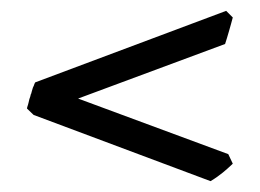

<svg xmlns="http://www.w3.org/2000/svg" viewBox="-20 -459 479 354"><path d="M409.2 -157.2Q403.8 -152.3 399.7 -148.4Q395.5 -144.5 390.9 -140.9Q386.2 -137.2 380.9 -133.3Q375.5 -129.4 368.2 -125L42 -247.1L29.8 -258.8Q29.8 -259.8 30 -260.3Q30.3 -260.7 30.3 -261.7L31.7 -266.1Q31.7 -267.1 32.7 -270Q33.7 -273.9 34.2 -276.4Q34.7 -277.3 35.6 -280.3Q36.1 -281.7 36.4 -283.4Q36.6 -285.2 37.6 -286.6Q38.1 -287.6 38.1 -288.6Q38.1 -289.6 38.6 -290.5Q39.6 -293 40 -295.2Q40.5 -297.4 41.5 -299.3Q42.5 -300.8 42.7 -302.2Q43 -303.7 43.9 -305.2Q43.9 -305.2 44.9 -307.1L397 -439L409.2 -426.8Q407.7 -421.4 406 -415Q404.3 -408.7 402.3 -401.9Q400.4 -395 398.4 -388.7Q396.5 -382.3 395 -377.9L124 -277.3L400.9 -174.8L409.2 -157.2Z"/></svg>

Font: GentiumAlt
Style: Regular
Weight: 400
Designer: J. Victor Gaultney
Version: Version 1.02; 2005; OFL release